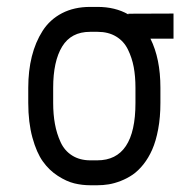

<svg xmlns="http://www.w3.org/2000/svg" viewBox="-20 -532 565 564"><path d="M266.6 -438.5H244.6Q189 -438.5 162.6 -395.3Q136.2 -352.1 136.2 -273.9V-230Q136.2 -195.8 141.4 -167.7Q146.5 -139.6 158 -114.5Q169.4 -89.4 191.9 -75.2Q214.4 -61 245.6 -61H265.6Q377.9 -61 377.9 -229.5V-274.4Q377.9 -307.6 372.8 -335Q367.7 -362.3 355.7 -386.7Q343.8 -411.1 321 -424.8Q298.3 -438.5 266.6 -438.5ZM451.2 -274.4V-229.5Q451.2 -187.5 444.6 -152.3Q438 -117.2 427.2 -92.8Q416.5 -68.4 401.4 -49.3Q386.2 -30.3 369.9 -19Q353.5 -7.8 334.7 -0.5Q315.9 6.8 299.3 9.5Q282.7 12.2 265.6 12.2H245.6Q221.2 12.2 198.2 6.6Q175.3 1 149.9 -15.4Q124.5 -31.7 106 -57.6Q87.4 -83.5 75.2 -127.9Q63 -172.4 63 -230V-273.9Q63 -324.2 73.5 -366.2Q84 -408.2 105.2 -441.4Q126.5 -474.6 162.1 -493.2Q197.8 -511.7 244.6 -511.7H266.6Q318.4 -511.7 356.9 -489.7V-491.7L489.7 -492.2V-418.5H421.9Q451.2 -359.9 451.2 -274.4Z"/></svg>

Font: Anka/Coder Condensed
Style: Regular
Weight: 400
Width: 4
Monospace: yes
Version: Version 1.100